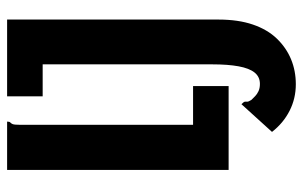

<svg xmlns="http://www.w3.org/2000/svg" viewBox="-176 -487 852 540"><g transform="rotate(-90 250.0 -217.0)"><path d="M283 189Q243 189 208.5 171.5Q174 154 149 122L227 36Q234 43 234 46Q234 49 234 52.5Q234 56 239 64Q244 69 249.5 74.5Q255 80 263.5 84Q272 88 284 88Q304 88 316 73Q328 58 333.5 28Q339 -2 339 -46V-523H249V-623H465V-518V-29Q465 27 451 68Q437 109 411.5 135.5Q386 162 353.5 175.5Q321 189 283 189ZM42 0V-623H178Q178 -616 175.5 -614Q173 -612 171 -607.5Q169 -603 169 -587V-100H278V0Z"/></g></svg>

Font: Inconsolata ExtraBold
Style: Regular
Weight: 800
Designer: Raph Levien, Cyreal, Brenton Simpson
Foundry: Raph Levien, Cyreal, Google
Version: Version 3.001